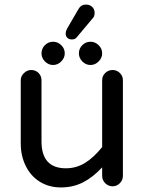

<svg xmlns="http://www.w3.org/2000/svg" viewBox="-20 -811 635 842"><path d="M268 -665Q268 -673 274 -685L324 -771Q335 -791 357 -791Q373 -791 384 -781Q395 -771 395 -754Q395 -738 385 -729L317 -648Q310 -638 295 -638Q283 -638 275.5 -645Q268 -652 268 -665ZM71 -459Q71 -477 85 -490.5Q99 -504 117 -504Q136 -504 149 -491Q162 -478 162 -459V-191Q162 -73 269 -73Q314 -73 352 -96Q390 -119 428 -166V-459Q428 -478 441.5 -491Q455 -504 474 -504Q492 -504 505.5 -491Q519 -478 519 -459V-40Q519 -21 505.5 -7.5Q492 6 474 6Q455 6 441.5 -7.5Q428 -21 428 -40V-77Q387 -33 343.5 -11Q300 11 247 11Q194 11 153 -15Q114 -40 92.5 -84Q71 -128 71 -182ZM213 -628Q233 -628 248.5 -613Q264 -598 264 -577Q264 -557 248.5 -541.5Q233 -526 213 -526Q192 -526 177 -541.5Q162 -557 162 -577Q162 -598 177 -613Q192 -628 213 -628ZM377 -628Q397 -628 412.5 -613Q428 -598 428 -577Q428 -557 412.5 -541.5Q397 -526 377 -526Q356 -526 341 -541.5Q326 -557 326 -577Q326 -598 341 -613Q356 -628 377 -628Z"/></svg>

Font: 寒蝉全圆体
Style: Regular
Weight: 400
Designer: Warren2060
      Designed by Motoya company      

      [Varela Round]
      Joe Prince(Latin component); Avraham Cornf
Foundry: ChillType
Version: Version 3.200